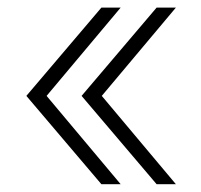

<svg xmlns="http://www.w3.org/2000/svg" viewBox="-20 -551 525 501"><path d="M244.6 -70.3 48.8 -300.8 244.6 -531.2H294.9L101.6 -300.8L294.9 -70.3ZM388.7 -70.3 192.9 -300.8 388.7 -531.2H439L245.6 -300.8L439 -70.3Z"/></svg>

Font: Inter Extra Light
Style: Regular
Weight: 200
Designer: Rasmus Andersson
Foundry: rsms
Version: Version 4.000;git-3c8e0fc